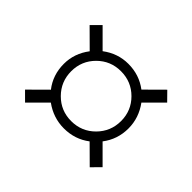

<svg xmlns="http://www.w3.org/2000/svg" viewBox="-98 -738 735 735"><g transform="rotate(-45 270.0 -370.0)"><path d="M95.2 -370.1Q95.2 -427.2 129.9 -475.1L60.1 -544.9L95.2 -580.1L165 -509.8Q210 -544.9 270 -544.9Q326.7 -544.9 374 -508.8L444.8 -580.1L480 -544.9L409.2 -474.1Q444.8 -426.8 444.8 -370.1Q444.8 -310.5 410.2 -265.1L480 -194.8L444.8 -160.2L375 -230Q327.1 -194.8 270 -194.8Q210.9 -194.8 165 -230L95.2 -160.2L60.1 -194.8L129.9 -265.1Q95.2 -310.5 95.2 -370.1ZM134.8 -370.1Q134.8 -313.5 174.3 -274.2Q213.9 -234.9 270 -234.9Q326.2 -234.9 365.5 -274.2Q404.8 -313.5 404.8 -370.1Q404.8 -426.3 365.5 -465.6Q326.2 -504.9 270 -504.9Q213.9 -504.9 174.3 -465.6Q134.8 -426.3 134.8 -370.1Z"/></g></svg>

Font: Rochester
Style: Regular
Weight: 400
Designer: Gillian Fisher
Foundry: Font Diner, Inc DBA Sideshow
Version: Version 1.005